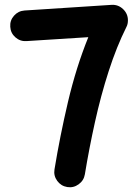

<svg xmlns="http://www.w3.org/2000/svg" viewBox="-20 -727 582 812"><path d="M23.4 -613.8Q21.5 -640.6 39.3 -660.6Q57.1 -680.7 84 -682.6L452.1 -706.5Q480 -708 500.5 -688.5Q521 -668.9 521 -641.1Q521 -624.5 514.6 -612.8Q472.7 -528.8 439.5 -425.5Q406.2 -322.3 381.6 -210.7Q356.9 -99.1 338.9 10.3Q334.5 36.6 312.5 52.5Q290.5 68.4 264.2 64Q237.8 59.6 221.9 37.8Q206.1 16.1 210.4 -10.3Q233.4 -150.9 267.6 -296.4Q301.8 -441.9 353.5 -569.8L92.3 -553.2Q65.4 -551.3 45.2 -569.1Q24.9 -586.9 23.4 -613.8Z"/></svg>

Font: Mikhak Bold
Style: Regular
Weight: 700
Designer: Amin Abedi
Version: Version 3.3